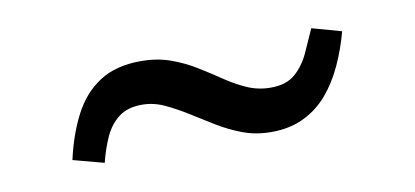

<svg xmlns="http://www.w3.org/2000/svg" viewBox="-31 -473 596 276"><g transform="rotate(-10 267.0 -335.5)"><path d="M349 -268Q326 -268 306.5 -275.5Q287 -283 270 -293.5Q253 -304 237 -314Q221 -324 205 -331.5Q189 -339 172 -339Q151 -339 138 -329Q125 -319 117.5 -302.5Q110 -286 105 -266L60 -278Q68 -314 82.5 -342Q97 -370 121 -385.5Q145 -401 181 -401Q205 -401 224.5 -394Q244 -387 261 -376.5Q278 -366 293.5 -355.5Q309 -345 325 -338Q341 -331 359 -331Q382 -331 395 -342.5Q408 -354 416 -371.5Q424 -389 431 -405L474 -393Q467 -367 456.5 -344.5Q446 -322 431.5 -305Q417 -288 396.5 -278Q376 -268 349 -268Z"/></g></svg>

Font: Roboto Serif 36pt Light
Style: Regular
Weight: 300
Designer: Greg Gazdowicz
Foundry: Commercial Type
Version: Version 1.008